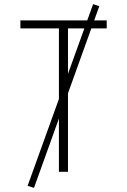

<svg xmlns="http://www.w3.org/2000/svg" viewBox="-20 -834 616 932"><path d="M266 0H310V-696H498V-735H79V-696H266ZM145 78 462 -804 432 -814 114 68Z"/></svg>

Font: Iosevka Sparkle Extralight
Style: Regular
Weight: 200
Designer: Belleve Invis
Foundry: Belleve Invis
Version: Version 4.5.0; ttfautohint (v1.8.3)